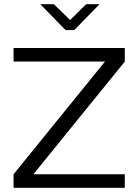

<svg xmlns="http://www.w3.org/2000/svg" viewBox="-20 -900 646 920"><path d="M578 -670H45V-605H483L45 -65V0H578V-65H140L578 -605ZM173 -880 294 -756H336L457 -880H393L316 -804L238 -880Z"/></svg>

Font: LT Wave Text Light
Style: Regular
Weight: 300
Designer: Daniel Lyons
Version: Version 2.5 (Glyphs App)